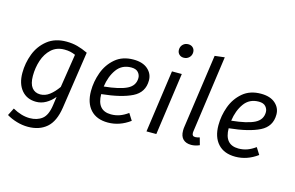

<svg xmlns="http://www.w3.org/2000/svg" viewBox="-115 -1062 2399 1564"><g transform="rotate(15 1084.0 -280.0)"><path d="M517 -493 445 -10Q427 109 366 161.5Q305 214 209 214Q162 214 114.5 200Q67 186 29 163L61 100Q136 142 205 142Q268 142 309.5 109.5Q351 77 363 -11L373 -82Q342 -44 303 -22Q264 0 221 0Q143 0 98 -54Q53 -108 53 -199Q53 -282 82.5 -359.5Q112 -437 175.5 -487.5Q239 -538 335 -538Q385 -538 428 -526.5Q471 -515 517 -493ZM142 -198Q142 -132 167.5 -99.5Q193 -67 238 -67Q279 -67 315 -94Q351 -121 385 -169L429 -452Q406 -462 384.5 -466.5Q363 -471 336 -471Q270 -471 226.5 -431Q183 -391 162.5 -328.5Q142 -266 142 -198Z M718 -198Q719 -59 837 -59Q875 -59 909 -71Q943 -83 979 -109L1015 -52Q928 12 829 12Q734 12 682.5 -44.5Q631 -101 631 -201Q631 -281 659 -358Q687 -435 747.5 -486.5Q808 -538 901 -538Q979 -538 1022 -500Q1065 -462 1065 -406Q1065 -305 974.5 -260Q884 -215 718 -198ZM977 -403Q977 -429 958.5 -450Q940 -471 900 -471Q821 -471 777.5 -410.5Q734 -350 722 -263Q852 -276 914.5 -307Q977 -338 977 -403Z M1236 -711Q1236 -738 1254 -756Q1272 -774 1299 -774Q1324 -774 1339 -759Q1354 -744 1354 -721Q1354 -694 1335.5 -676Q1317 -658 1290 -658Q1266 -658 1251 -673Q1236 -688 1236 -711ZM1310 -526 1236 0H1153L1227 -526Z M1522 -99 1521 -87Q1521 -72 1527.5 -65Q1534 -58 1548 -58Q1564 -58 1585 -65L1602 -4Q1566 12 1532 12Q1488 12 1463.5 -12Q1439 -36 1439 -83Q1439 -102 1441 -113L1530 -738L1613 -748Z M1793 -198Q1794 -59 1912 -59Q1950 -59 1984 -71Q2018 -83 2054 -109L2090 -52Q2003 12 1904 12Q1809 12 1757.5 -44.5Q1706 -101 1706 -201Q1706 -281 1734 -358Q1762 -435 1822.5 -486.5Q1883 -538 1976 -538Q2054 -538 2097 -500Q2140 -462 2140 -406Q2140 -305 2049.5 -260Q1959 -215 1793 -198ZM2052 -403Q2052 -429 2033.5 -450Q2015 -471 1975 -471Q1896 -471 1852.5 -410.5Q1809 -350 1797 -263Q1927 -276 1989.5 -307Q2052 -338 2052 -403Z"/></g></svg>

Font: Fira Sans TEST Book
Style: Italic
Weight: 350
Italic angle: -8°
Designer: Carrois Corporate & Edenspiekermann AG
Foundry: Carrois Corporate GbR & Edenspiekermann AG
Version: Version 4.201